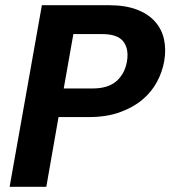

<svg xmlns="http://www.w3.org/2000/svg" viewBox="-20 -718 655 738"><path d="M336 -378Q396 -378 428 -406.5Q460 -435 468 -482Q476 -530 454 -558.5Q432 -587 372 -587H262L225 -378ZM611 -482Q604 -442 583.5 -403.5Q563 -365 527.5 -335Q492 -305 440.5 -286.5Q389 -268 322 -268H205L158 0H17L141 -698H398Q461 -698 505 -681.5Q549 -665 575.5 -635.5Q602 -606 610.5 -566.5Q619 -527 611 -482Z"/></svg>

Font: SVN-Poppins SemiBold
Style: Italic
Weight: 600
Italic angle: -10°
Designer: Ninad Kale (Devanagari), Jonny Pinhorn (Latin)
Foundry: Indian Type Foundry
Version: Version 3.002 2017; ttfautohint (v1.8.3)